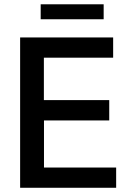

<svg xmlns="http://www.w3.org/2000/svg" viewBox="-20 -888 636 908"><path d="M172.4 -796.9V-867.7H470.2V-796.9ZM75.2 0V-710.9H515.1V-615.2H187.5V-414.6H496.6V-318.4H188V-95.7H529.3V0Z"/></svg>

Font: Ride Light
Style: Bold
Weight: 600
Version: Version 3.000